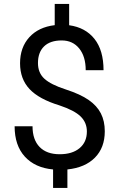

<svg xmlns="http://www.w3.org/2000/svg" viewBox="-20 -846 602 968"><path d="M418 -183.1Q418 -228 386.5 -258.8Q355 -289.6 280.3 -314.5Q176.3 -346.2 128.7 -397.2Q81.1 -448.2 81.1 -526.9Q81.1 -606.9 127.7 -658.2Q174.3 -709.5 255.9 -719.2V-826.2H328.6V-718.8Q410.6 -707.5 456.3 -649.9Q502 -592.3 502 -492.2H412.1Q412.1 -561 379.4 -601.6Q346.7 -642.1 291 -642.1Q232.9 -642.1 202.1 -612.1Q171.4 -582 171.4 -528.3Q171.4 -478.5 203.9 -449Q236.3 -419.4 310.8 -395.3Q385.3 -371.1 427 -342Q468.8 -313 488.5 -274.4Q508.3 -235.8 508.3 -184.1Q508.3 -101.6 458.7 -51.3Q409.2 -1 319.8 8.3V101.6H247.6V8.3Q156.7 0 105.2 -56.4Q53.7 -112.8 53.7 -209.5H144Q144 -141.6 179.7 -105Q215.3 -68.4 280.8 -68.4Q344.7 -68.4 381.3 -99.1Q418 -129.9 418 -183.1Z"/></svg>

Font: RobotoInd
Style: Regular
Weight: 400
Designer: Google
Version: Version 2.001101; 2014